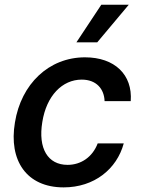

<svg xmlns="http://www.w3.org/2000/svg" viewBox="-20 -801 613 832"><path d="M255.7 11C388.5 11 486.2 -68.5 516.3 -179.7H403.4C381 -120.7 331.3 -86.6 272.7 -86.6C187.5 -86.6 144.2 -157.3 163.4 -272.7C181.5 -386 249.6 -456 334.2 -456C398.4 -456 431.5 -414.8 433.2 -362.9H546.5C555 -477.3 476.9 -552.6 348.4 -552.6C191.4 -552.6 71.4 -436.8 44.7 -270.2C17 -105.8 94.8 11 255.7 11ZM311.1 -617.5H401.3L538 -780.5H419Z"/></svg>

Font: Magic Ui Pro Semi Bold
Style: Italic
Weight: 600
Italic angle: -9.39999°
Designer: Stefan Endress, Andreas Faust
Version: Version 1.000;FEAKit 1.0